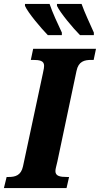

<svg xmlns="http://www.w3.org/2000/svg" viewBox="-41 -964 512 984"><path d="M369 -784H440V-797C420 -842 393 -899 377 -944H251V-934C267 -899 333 -820 369 -784ZM204 -784H276V-797C255 -842 228 -899 213 -944H87V-934C102 -899 169 -820 204 -784ZM-21 0H300L313 -57H302C268 -57 243 -61 243 -87C243 -99 248 -113 253 -136L351 -600C361 -650 392 -657 428 -657H439L451 -714H129L117 -657H127C162 -657 185 -653 185 -627C185 -621 184 -610 179 -589L77 -112C67 -64 36 -57 3 -57H-7Z"/></svg>

Font: Noto Serif ExtraCondensed Black
Style: Italic
Weight: 900
Width: 2
Italic angle: -12°
Designer: Monotype Design Team
Foundry: Monotype Imaging Inc.
Version: Version 2.014